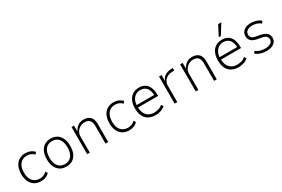

<svg xmlns="http://www.w3.org/2000/svg" viewBox="96 -1877 4442 3020"><g transform="rotate(-30 2317.0 -366.5)"><path d="M289 8Q221 8 171.5 -21.5Q122 -51 95 -107.5Q68 -164 68 -245Q68 -325 95 -382.5Q122 -440 171.5 -470Q221 -500 289 -500Q336 -500 376 -483Q416 -466 444 -436L420 -399Q395 -425 361.5 -440Q328 -455 291 -455Q210 -455 163.5 -400Q117 -345 117 -243Q117 -144 164 -91Q211 -38 290 -38Q327 -38 360 -52Q393 -66 417 -90L440 -54Q414 -25 375 -8.5Q336 8 289 8Z M747 8Q681 8 633 -22Q585 -52 559 -109Q533 -166 533 -247Q533 -327 559 -383.5Q585 -440 633 -470Q681 -500 746 -500Q812 -500 859.5 -470Q907 -440 933 -383.5Q959 -327 959 -247Q959 -166 933.5 -109Q908 -52 860 -22Q812 8 747 8ZM745 -38Q822 -38 866 -92Q910 -146 910 -247Q910 -347 866.5 -401Q823 -455 746 -455Q670 -455 626 -401Q582 -347 582 -247Q582 -146 626 -92Q670 -38 745 -38Z M1124 0V-492H1170V-390H1173Q1195 -437 1238 -468.5Q1281 -500 1339 -500Q1393 -500 1430 -481.5Q1467 -463 1486.5 -424Q1506 -385 1506 -323V0H1457V-320Q1457 -362 1445 -392Q1433 -422 1407 -438.5Q1381 -455 1338 -455Q1292 -455 1254.5 -433Q1217 -411 1194.5 -375.5Q1172 -340 1172 -297V0Z M1890 8Q1822 8 1772.5 -21.5Q1723 -51 1696 -107.5Q1669 -164 1669 -245Q1669 -325 1696 -382.5Q1723 -440 1772.5 -470Q1822 -500 1890 -500Q1937 -500 1977 -483Q2017 -466 2045 -436L2021 -399Q1996 -425 1962.5 -440Q1929 -455 1892 -455Q1811 -455 1764.5 -400Q1718 -345 1718 -243Q1718 -144 1765 -91Q1812 -38 1891 -38Q1928 -38 1961 -52Q1994 -66 2018 -90L2041 -54Q2015 -25 1976 -8.5Q1937 8 1890 8Z M2366 8Q2298 8 2245 -19.5Q2192 -47 2163 -103.5Q2134 -160 2134 -247Q2134 -322 2159 -379Q2184 -436 2232 -468Q2280 -500 2349 -500Q2418 -500 2462.5 -469.5Q2507 -439 2527.5 -383.5Q2548 -328 2548 -252V-235H2166V-279H2525L2503 -256Q2503 -355 2463 -405.5Q2423 -456 2348 -456Q2302 -456 2264.5 -432.5Q2227 -409 2205 -364.5Q2183 -320 2183 -254V-246Q2183 -176 2206.5 -130Q2230 -84 2271 -61Q2312 -38 2365 -38Q2402 -38 2442.5 -48.5Q2483 -59 2517 -90L2542 -54Q2506 -20 2459 -6Q2412 8 2366 8Z M2713 0V-492H2759V-391H2763Q2780 -438 2823.5 -466.5Q2867 -495 2928 -499L2966 -501L2970 -455L2911 -451Q2842 -445 2801.5 -401.5Q2761 -358 2761 -297V0Z M3096 0V-492H3142V-390H3145Q3167 -437 3210 -468.5Q3253 -500 3311 -500Q3365 -500 3402 -481.5Q3439 -463 3458.5 -424Q3478 -385 3478 -323V0H3429V-320Q3429 -362 3417 -392Q3405 -422 3379 -438.5Q3353 -455 3310 -455Q3264 -455 3226.5 -433Q3189 -411 3166.5 -375.5Q3144 -340 3144 -297V0Z M3873 8Q3805 8 3752 -19.5Q3699 -47 3670 -103.5Q3641 -160 3641 -247Q3641 -322 3666 -379Q3691 -436 3739 -468Q3787 -500 3856 -500Q3925 -500 3969.5 -469.5Q4014 -439 4034.5 -383.5Q4055 -328 4055 -252V-235H3673V-279H4032L4010 -256Q4010 -355 3970 -405.5Q3930 -456 3855 -456Q3809 -456 3771.5 -432.5Q3734 -409 3712 -364.5Q3690 -320 3690 -254V-246Q3690 -176 3713.5 -130Q3737 -84 3778 -61Q3819 -38 3872 -38Q3909 -38 3949.5 -48.5Q3990 -59 4024 -90L4049 -54Q4013 -20 3966 -6Q3919 8 3873 8ZM3836 -558 3931 -741H3988L3874 -558Z M4382 8Q4346 8 4310.5 0.5Q4275 -7 4244 -21Q4213 -35 4191 -54L4214 -92Q4239 -72 4267.5 -60Q4296 -48 4326 -43Q4356 -38 4385 -38Q4444 -38 4481 -61.5Q4518 -85 4518 -124Q4518 -161 4496 -182.5Q4474 -204 4426 -213L4335 -230Q4273 -243 4240 -274.5Q4207 -306 4207 -361Q4207 -404 4229 -435Q4251 -466 4290.5 -483Q4330 -500 4381 -500Q4411 -500 4445 -493Q4479 -486 4509.5 -472.5Q4540 -459 4558 -438L4535 -401Q4514 -421 4487.5 -432.5Q4461 -444 4433.5 -449.5Q4406 -455 4381 -455Q4326 -455 4290.5 -430.5Q4255 -406 4255 -362Q4255 -328 4274.5 -307Q4294 -286 4340 -277L4429 -260Q4498 -246 4532 -213.5Q4566 -181 4566 -127Q4566 -87 4543.5 -56.5Q4521 -26 4479.5 -9Q4438 8 4382 8Z"/></g></svg>

Font: Nunito Sans 7pt SemiCondensed ExtraLight
Style: Regular
Weight: 250
Width: 4
Designer: Vernon Adams
Foundry: Vernon Adams
Version: Version 3.101;gftools[0.9.27]